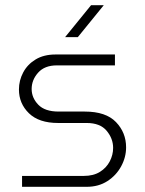

<svg xmlns="http://www.w3.org/2000/svg" viewBox="-20 -720 558 740"><path d="M65 0V-42H303Q340 -42 365 -57.5Q390 -73 403 -98Q416 -123 416 -150Q416 -186 391 -216Q366 -246 314 -246H204Q130 -246 91.5 -283.5Q53 -321 53 -375Q53 -410 69.5 -441Q86 -472 117.5 -491Q149 -510 194 -510H423V-468H199Q152 -468 127 -440Q102 -412 102 -377Q102 -343 127.5 -316.5Q153 -290 206 -290H307Q388 -290 427 -249.5Q466 -209 466 -152Q466 -114 447 -79Q428 -44 394 -22Q360 0 314 0ZM231 -577 331 -700H380L280 -577Z"/></svg>

Font: MuseoModerno ExtraLight
Style: Regular
Weight: 200
Designer: Pablo Cosgaya, Héctor Gatti, Marcela Romero, and the Authors of The MuseoModerno Project.
Foundry: Omnibus-Type Team
Version: Version 1.001